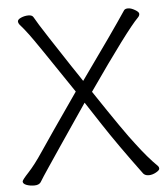

<svg xmlns="http://www.w3.org/2000/svg" viewBox="-52 -752 703 809"><g transform="rotate(-5 300.0 -348.0)"><path d="M302 -319Q279 -285 247.5 -239Q216 -193 184 -145.5Q152 -98 126 -59.5Q100 -21 88 -1Q80 10 61 10Q42 10 27.5 4.5Q13 -1 13 -11Q13 -17 41 -47Q69 -77 104 -129.5Q139 -182 269 -369Q118 -594 94 -625.5Q70 -657 61 -666.5Q52 -676 52 -684.5Q52 -693 67 -699.5Q82 -706 98 -706Q114 -706 119 -696.5Q124 -687 139.5 -662Q155 -637 176 -605Q197 -573 219 -539.5Q241 -506 260 -477Q279 -448 291.5 -430Q304 -412 304 -411Q444 -606 502 -693Q507 -699 519 -699Q531 -699 547.5 -689.5Q564 -680 564 -672Q564 -664 557 -657Q509 -609 337 -362Q459 -179 498 -130Q546 -66 587 -26Q591 -22 591 -15Q591 -8 575.5 0.5Q560 9 545 9Q530 9 522 0Q425 -131 365.5 -222Q306 -313 302 -319Z"/></g></svg>

Font: ToneOZ-Pinyin-WenKai-Light
Style: Light
Weight: 300
Designer: Fontworks Inc.
Foundry: ToneOZ
Version: Version 0.240331